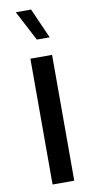

<svg xmlns="http://www.w3.org/2000/svg" viewBox="-104 -1004 525 1048"><g transform="rotate(-10 158.5 -480.5)"><path d="M218.8 0H98.6V-697.3H218.8ZM222.7 -793.9H151.4L64 -960.9H148.9Z"/></g></svg>

Font: Estedad-FD SemiBold
Style: Regular
Weight: 600
Designer: Amin Abedi
Version: Version 7.3